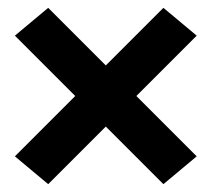

<svg xmlns="http://www.w3.org/2000/svg" viewBox="-20 -585 540 490"><path d="M103 -115 18 -186 172 -340 18 -494 103 -565 250 -418 397 -565 482 -494 328 -340 482 -186 397 -115 250 -262Z"/></svg>

Font: Iosevka Slab Heavy
Style: Regular
Weight: 900
Monospace: yes
Designer: Belleve Invis
Foundry: Belleve Invis
Version: Version 11.1.0; ttfautohint (v1.8.3)